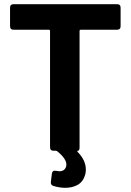

<svg xmlns="http://www.w3.org/2000/svg" viewBox="-20 -720 625 917"><path d="M360 -572V-17Q360 0 352 0Q349 0 349 2Q349 4 352 7Q390 46 390 90Q390 102 387 114Q377 148 351.5 162.5Q326 177 292 177Q264 177 235 168Q221 164 223 148L228 108Q231 92 249 96Q259 98 263 98Q289 98 296 75Q297 72 297 66Q297 38 254 3Q251 0 247 0H236Q219 0 219 -17V-572Q219 -578 213 -578H45Q28 -578 28 -595V-683Q28 -700 45 -700H539Q556 -700 556 -683V-595Q556 -578 539 -578H366Q360 -578 360 -572Z"/></svg>

Font: Barlow
Style: Bold
Weight: 700
Designer: Jeremy Tribby
Foundry: Jeremy Tribby
Version: Version 1.101 August 23, 2024